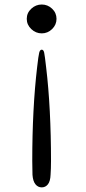

<svg xmlns="http://www.w3.org/2000/svg" viewBox="-20 -478 383 851"><path d="M165 352.5Q181.6 352.5 192.4 338.9Q203.1 325.2 204.1 296.9Q205.1 283.2 205.6 267.6Q206.1 252 206.1 235.4Q206.1 121.1 200.7 15.6Q195.3 -89.8 184.6 -178.7Q178.7 -231.4 175.8 -244.6Q172.9 -257.8 165 -257.8Q157.2 -257.8 153.8 -244.6Q150.4 -231.4 144.5 -179.7Q123 3.9 123 235.4Q123 252 123.5 267.6Q124 283.2 124 296.9Q126 325.2 137.2 338.9Q148.4 352.5 165 352.5ZM98.6 -394.5Q98.6 -368.2 118.7 -349.1Q138.7 -330.1 165 -330.1Q191.4 -330.1 210.9 -349.1Q230.5 -368.2 230.5 -394.5Q230.5 -420.9 210.9 -439.5Q191.4 -458 165 -458Q138.7 -458 118.7 -439.5Q98.6 -420.9 98.6 -394.5Z"/></svg>

Font: Namkio Khamti Book
Style: Regular
Weight: 500
Designer: Debbi Hosken
Foundry: SIL International
Version: Version 3.917